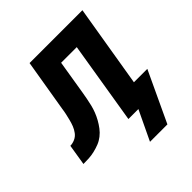

<svg xmlns="http://www.w3.org/2000/svg" viewBox="-227 -642 912 912"><g transform="rotate(-45 229.5 -185.5)"><path d="M257 149 328 0H261L329 -415H224L196 -244Q193 -226 189.5 -207.5Q186 -189 181.5 -170.5Q177 -152 170 -134Q163 -116 153.5 -99Q144 -82 132 -66Q120 -50 104 -37.5Q88 -25 70 -18Q52 -11 33 -6.5Q14 -2 -4.5 -1Q-23 0 -41 0L-24 -105Q-9 -105 7 -112Q23 -119 33.5 -133Q44 -147 50 -162.5Q56 -178 60 -194Q64 -210 67.5 -225.5Q71 -241 73 -257L117 -520H472L403 -105H493L374 149Z"/></g></svg>

Font: Iosevka Extrabold
Style: Italic
Weight: 800
Italic angle: -9°
Monospace: yes
Designer: Belleve Invis
Foundry: Belleve Invis
Version: Version 32.5.0; ttfautohint (v1.8.4)